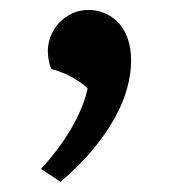

<svg xmlns="http://www.w3.org/2000/svg" viewBox="-20 -808 349 384"><path d="M62 -470.2Q79.6 -489.3 95 -509.8Q110.4 -530.3 122.6 -551.3Q134.8 -572.3 143.1 -592.5Q151.4 -612.8 155.3 -631.3Q149.4 -637.2 140.9 -643.1Q132.3 -648.9 122.6 -654.3Q112.8 -659.7 102.5 -663.6Q92.3 -667.5 83 -669.9Q79.1 -677.7 77.4 -687.7Q75.7 -697.8 75.7 -706.1Q75.7 -721.2 81.5 -735.8Q87.4 -750.5 98.1 -762.2Q108.9 -773.9 124 -781Q139.2 -788.1 157.7 -788.1Q172.9 -788.1 188 -782.2Q203.1 -776.4 215.3 -764.2Q227.5 -752 234.9 -732.4Q242.2 -712.9 242.2 -686Q242.2 -661.1 234.6 -632.6Q227.1 -604 210.2 -573.2Q193.4 -542.5 166.5 -509.8Q139.6 -477.1 101.1 -444.3Z"/></svg>

Font: Proza Libre
Style: Medium
Weight: 500
Designer: Jasper de Waard
Foundry: Jasper de Waard
Version: Version 1.000; ttfautohint (v1.4.1.8-43bc)